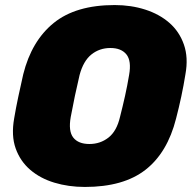

<svg xmlns="http://www.w3.org/2000/svg" viewBox="-20 -730 767 760"><path d="M316 10Q251 10 195 -7Q139 -24 99.5 -58Q60 -92 42 -142.5Q24 -193 36 -261Q43 -303 52.5 -347.5Q62 -392 72 -436Q105 -568 192.5 -639Q280 -710 434 -710Q499 -710 555 -692Q611 -674 650.5 -639.5Q690 -605 708 -553.5Q726 -502 714 -436Q707 -392 697.5 -347.5Q688 -303 677 -261Q643 -126 556 -58Q469 10 316 10ZM334 -160Q377 -160 409.5 -185.5Q442 -211 455 -267Q466 -310 475 -350.5Q484 -391 491 -433Q501 -489 480.5 -514.5Q460 -540 417 -540Q374 -540 342 -514.5Q310 -489 295 -433Q285 -391 276.5 -350.5Q268 -310 260 -267Q250 -211 270 -185.5Q290 -160 334 -160Z"/></svg>

Font: Rubik Light ExtraBold
Style: Italic
Weight: 800
Italic angle: -12°
Version: Version 2.104